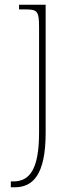

<svg xmlns="http://www.w3.org/2000/svg" viewBox="-20 -556 324 816"><path d="M26 240H42C120 240 174 187 174 8V-536H61V-516H86C137 -516 146 -511 146 -442V8C146 165 105 215 37 215H26Z"/></svg>

Font: Noto Serif Georgian Thin
Style: Regular
Weight: 100
Designer: Monotype Design Team, Akaki Razmadze
Foundry: Google LLC
Version: Version 2.003